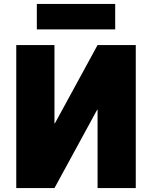

<svg xmlns="http://www.w3.org/2000/svg" viewBox="-20 -960 776 980"><path d="M168 -810V-940H568V-810ZM260 -330 478 -730H673V0H478V-400H476L258 0H63V-730H258V-330Z"/></svg>

Font: Mplus 1p Black
Style: Regular
Weight: 900
Version: Version 1.061